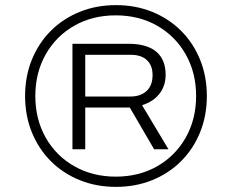

<svg xmlns="http://www.w3.org/2000/svg" viewBox="-20 -718 905 750"><path d="M433 12Q356 12 291 -14.5Q226 -41 178.5 -88.5Q131 -136 104.5 -201Q78 -266 78 -343Q78 -420 104.5 -485Q131 -550 178.5 -597.5Q226 -645 291 -671.5Q356 -698 433 -698Q510 -698 575 -671.5Q640 -645 687.5 -597.5Q735 -550 761.5 -485Q788 -420 788 -343Q788 -266 761.5 -201Q735 -136 687.5 -88.5Q640 -41 575 -14.5Q510 12 433 12ZM432 -28Q523 -28 594 -68.5Q665 -109 705.5 -180.5Q746 -252 746 -343Q746 -434 705.5 -505.5Q665 -577 594 -617.5Q523 -658 432 -658Q341 -658 270 -617.5Q199 -577 158.5 -505.5Q118 -434 118 -343Q118 -252 158.5 -180.5Q199 -109 270.5 -68.5Q342 -28 432 -28ZM263 -135V-547H481Q554 -547 590.5 -516Q627 -485 627 -426Q627 -383 603 -352Q579 -321 535 -307L638 -135H582L487 -298H313V-135ZM313 -341H490Q529 -341 552.5 -362.5Q576 -384 576 -425Q576 -462 554 -483Q532 -504 490 -504H313Z"/></svg>

Font: Archivo Expanded ExtraLight
Style: Regular
Weight: 250
Width: 7
Designer: Hector Gatti
Foundry: Omnibus-Type
Version: Version 2.001